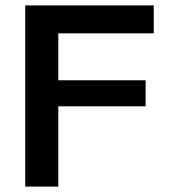

<svg xmlns="http://www.w3.org/2000/svg" viewBox="-20 -688 628 708"><path d="M73 0V-668H547V-565H195V-392H517V-296H195V0Z"/></svg>

Font: Gantari SemiBold
Style: Regular
Weight: 600
Designer: Anugrah Pasau
Foundry: Lafontype
Version: Version 1.000; ttfautohint (v1.8.3)